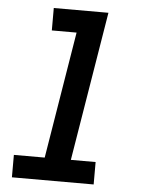

<svg xmlns="http://www.w3.org/2000/svg" viewBox="-53 -777 605 819"><g transform="rotate(5 250.0 -367.5)"><path d="M379 0H29V-96H161L250 -639H144V-735H378L273 -96H379Z"/></g></svg>

Font: Iosevka Term Curly Oblique
Style: Bold
Weight: 700
Italic angle: -9°
Designer: Belleve Invis
Foundry: Belleve Invis
Version: Version 32.3.0